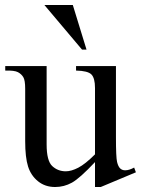

<svg xmlns="http://www.w3.org/2000/svg" viewBox="-20 -735 566 770"><path d="M445 -470V-185Q445 -104 449.5 -85.5Q454 -67 462 -59.5Q470 -52 482 -52Q498 -52 518 -63L525 -44L384 15H361V-85Q300 -20 268.5 -2.5Q237 15 201 15Q161 15 132.5 -8Q104 -31 92.5 -67.5Q81 -104 81 -169V-379Q81 -413 73.5 -425.5Q66 -438 52 -445.5Q38 -453 1 -452V-470H167V-156Q167 -90 189.5 -69Q212 -48 244 -48Q266 -48 294 -62.5Q322 -77 361 -116V-382Q361 -422 346.5 -436.5Q332 -451 285 -452V-470ZM158 -715H272L327 -536H309Z"/></svg>

Font: MM Ethnic
Style: Regular
Weight: 400
Designer: Khon Soe Zaw Thu
Version: Version 1.00 July 18, 2016, initial release